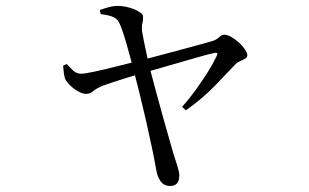

<svg xmlns="http://www.w3.org/2000/svg" viewBox="-20 -571 1040 646"><path d="M318.6 -523.4 316.2 -537.5Q331.5 -543 346.5 -547Q361.6 -551.1 377.4 -551.1Q389.8 -551.1 404.4 -548.1Q418.9 -545.1 431.6 -539.8Q444.4 -534.5 452.8 -528.2Q461.3 -522 461.3 -515.5Q462.1 -504.3 459.4 -493.8Q456.7 -483.4 457.7 -467.2Q459.5 -457.4 463.3 -436.9Q467.2 -416.3 472.6 -392.1Q477.9 -367.8 482.7 -346.7Q492.7 -308 504.3 -265.1Q515.9 -222.1 527.5 -180.7Q539 -139.4 548.7 -105.5Q558.4 -71.7 564.4 -51.2Q570.2 -33.7 576.7 -12.9Q583.3 7.9 583.3 19.4Q583.3 54.7 552.4 54.7Q531.5 54.7 520.3 38.7Q509 22.7 505.4 -0.7Q500.4 -30.2 491.4 -73.2Q482.4 -116.2 471.5 -164.1Q460.7 -211.9 449.7 -256.2Q438.7 -300.5 430.1 -333.3Q426.3 -348.2 420.2 -370.9Q414.1 -393.7 407.2 -418Q400.3 -442.4 393.4 -463.1Q386.5 -483.7 381.3 -493.9Q374.3 -508.7 359.1 -514.6Q344 -520.5 318.6 -523.4ZM204.4 -355.6Q214.3 -345.6 225 -334.7Q235.7 -323.7 252.4 -322.9Q263.5 -322.9 296 -329.6Q328.4 -336.3 370.8 -347.2Q413.2 -358.1 452.4 -367.7Q476.8 -373.7 512.4 -383.4Q548.1 -393.1 585.3 -402.9Q622.6 -412.7 652.3 -421Q682.1 -429.2 695.2 -433Q707.9 -437.2 717.3 -445.8Q726.8 -454.3 734.6 -454.3Q744.9 -454.3 758.2 -446.7Q771.5 -439.2 783.7 -428Q795.9 -416.8 804 -405Q812.1 -393.2 812.1 -385.5Q812.1 -378.2 804.9 -373.8Q797.8 -369.4 788.1 -365.4Q778.5 -361.4 772 -354.6Q746.6 -327.4 703.3 -282.8Q660.1 -238.2 605.4 -199.9L592.6 -211.5Q618.5 -240.5 641.1 -272.1Q663.7 -303.7 681.6 -332.6Q699.4 -361.5 708.5 -381.6Q712.9 -390.2 710.3 -392.3Q707.7 -394.4 699.7 -392.4Q684.9 -389.4 655.9 -381.3Q626.9 -373.3 591.2 -362.8Q555.5 -352.3 520.7 -342.4Q485.8 -332.5 459.4 -325.1Q436.2 -318.3 408.9 -310Q381.6 -301.7 359.2 -294.2Q336.9 -286.7 327.3 -283.1Q305.7 -274.6 294.4 -264.9Q283 -255.1 269.7 -255.1Q258.6 -255.1 244.2 -262.9Q229.7 -270.6 217.2 -282.5Q204.6 -294.4 198.9 -306Q196.4 -313.3 194.9 -324.7Q193.3 -336.2 192.3 -349.9Z"/></svg>

Font: Noto Serif KR
Style: Regular
Weight: 200
Designer: Ryoko NISHIZUKA 西塚涼子 (kana & ideographs); Frank Grießhammer (Latin, Greek & Cyrillic); Wenlong ZHANG 张文龙 (bopomofo); San
Foundry: Adobe
Version: Version 2.001;hotconv 1.1.0;makeotfexe 2.6.0